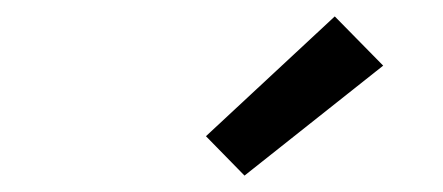

<svg xmlns="http://www.w3.org/2000/svg" viewBox="-20 -800 540 234"><path d="M278 -586 231 -634 388 -780 447 -720Z"/></svg>

Font: Iosevka Slab Medium
Style: Italic
Weight: 500
Italic angle: -9°
Monospace: yes
Designer: Belleve Invis
Foundry: Belleve Invis
Version: Version 11.1.0; ttfautohint (v1.8.3)